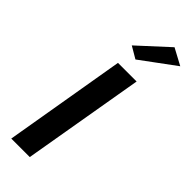

<svg xmlns="http://www.w3.org/2000/svg" viewBox="-313 -1010 1042 1042"><g transform="rotate(45 208.5 -488.5)"><path d="M165 -700 46 0H188L308 -700ZM417 -926 322 -977 151 -820 219 -780Z"/></g></svg>

Font: Jost SemiBold
Style: Italic
Weight: 600
Italic angle: -5°
Version: Version 3.710